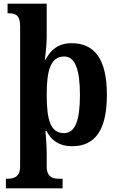

<svg xmlns="http://www.w3.org/2000/svg" viewBox="-20 -780 642 1040"><path d="M12 240H319V188H298C268 188 233 180 233 122V51C233 6 227 -63 226 -70H232C259 -19 300 12 371 12C493 12 559 -73 559 -266C559 -460 492 -546 368 -546C296 -546 254 -510 227 -457H223C224 -462 233 -537 233 -575V-760H21V-708H28C63 -708 89 -699 89 -638V122C89 179 54 188 23 188H12ZM327 -59C254 -59 233 -128 233 -267C233 -399 254 -474 328 -474C388 -474 413 -400 413 -266C413 -129 388 -59 327 -59Z"/></svg>

Font: Noto Serif Bengali SemiCondensed
Style: Bold
Weight: 700
Width: 4
Designer: Juan Bruce, Universal Thirst, Indian Type Foundry and the Monotype Design Team.
Foundry: Monotype Imaging Inc.
Version: Version 2.003